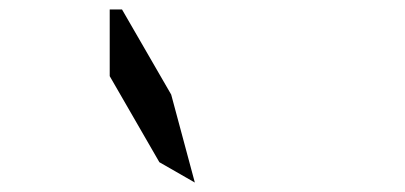

<svg xmlns="http://www.w3.org/2000/svg" viewBox="-20 -907 856 406"><path d="M212 -746V-887H238L342 -707L392 -521L317 -564Z"/></svg>

Font: DSEG14 Modern
Style: Regular
Weight: 400
Designer: Keshikan(Twitter:@keshinomi_88pro)
Version: Version 0.46